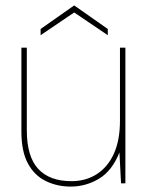

<svg xmlns="http://www.w3.org/2000/svg" viewBox="-20 -677 553 709"><path d="M241 12Q191 12 149 -8.5Q107 -29 83 -73.5Q59 -118 59 -191V-501H79V-196Q79 -99 121 -53.5Q163 -8 244 -8Q297 -8 337.5 -34Q378 -60 400.5 -109.5Q423 -159 423 -231V-501H443V0H427L421 -114Q394 -46 345.5 -17Q297 12 241 12ZM130 -547V-570L254 -657L378 -570V-547L254 -631Z"/></svg>

Font: DM Sans 17pt Thin
Style: Regular
Weight: 250
Version: Version 4.004;gftools[0.9.30]